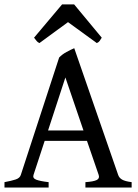

<svg xmlns="http://www.w3.org/2000/svg" viewBox="-20 -836 617 856"><path d="M179.2 -208 129.4 -56.2Q124.5 -41.5 141.6 -34.9Q158.7 -28.3 196.8 -23.9V0H0V-23.9Q31.7 -29.8 50 -35.9Q68.4 -42 72.8 -56.2L243.7 -579.6Q257.3 -593.8 276.6 -604.2Q295.9 -614.7 311 -621.1L506.8 -56.2Q511.2 -43 524.2 -35.4Q537.1 -27.8 566.9 -23.9V0H360.8V-23.9Q397 -26.4 411.1 -33.4Q425.3 -40.5 419.9 -56.2L367.7 -208ZM352.1 -254.4 271.5 -490.7 194.3 -254.4ZM433.6 -668Q428.2 -659.2 424.1 -653.3Q419.9 -647.5 411.6 -644L283.2 -737.3L155.8 -644Q147.9 -647.5 143.3 -653.3Q138.7 -659.2 131.8 -668L256.8 -816.4H310.5Z"/></svg>

Font: Namdhinggo
Style: Regular
Weight: 400
Designer: Victor Gaultney
Foundry: SIL International
Version: Version 3.001